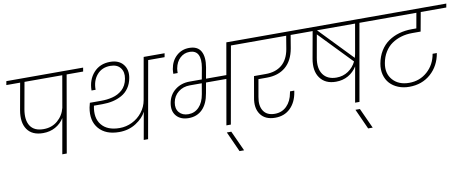

<svg xmlns="http://www.w3.org/2000/svg" viewBox="-79 -1119 4235 1738"><g transform="rotate(-10 2038.5 -249.5)"><path d="M291 -253.9Q366.7 -253.9 419.9 -299.3Q473.1 -344.7 490.2 -414.1L541 -705.1H193.8L149.9 -460Q133.3 -362.8 169.2 -308.3Q205.1 -253.9 291 -253.9ZM26.9 -705.1 33.2 -740.2H738.8L732.9 -705.1H581.1L458 0H417L474.1 -323.2Q443.4 -274.4 393.6 -246.8Q343.8 -219.2 280.8 -219.2Q180.2 -219.2 135.3 -283.7Q90.3 -348.1 109.9 -460L153.8 -705.1Z M1165.5 0 1210.4 -252Q1184.1 -196.8 1116.2 -152.8Q1048.3 -108.9 960.4 -108.9Q836.9 -108.9 774.4 -181.6Q711.9 -254.4 733.4 -374Q735.8 -385.3 743.7 -416H847.7Q875 -416 899.7 -418.7Q924.3 -421.4 951.2 -428Q978 -434.6 1000.7 -446.5Q1023.4 -458.5 1042.7 -475.6Q1062 -492.7 1075.7 -518.3Q1089.4 -543.9 1094.7 -576.2Q1105.5 -635.3 1075.9 -674.1Q1046.4 -712.9 983.4 -712.9Q905.8 -712.9 860.1 -659.4Q814.5 -606 815.4 -522.9H777.8Q778.8 -621.6 836.2 -685.3Q893.6 -749 987.8 -749Q1067.4 -749 1107.4 -699.5Q1147.5 -649.9 1133.8 -575.2Q1124.5 -522.9 1097.9 -484.9Q1071.3 -446.8 1032.2 -425.3Q993.2 -403.8 949 -393.8Q904.8 -383.8 853.5 -383.8H775.4Q752.4 -273.9 805.2 -209Q857.9 -144 970.7 -144Q1030.8 -144 1085.4 -170.4Q1140.1 -196.8 1178.5 -245.6Q1216.8 -294.4 1227.5 -356L1295.4 -740.2H1487.8L1481.4 -705.1H1330.6L1205.6 0Z M1605 -159.2Q1662.6 -159.2 1702.6 -200.4Q1742.7 -241.7 1755.4 -316.9L1772 -414.1H1662.1Q1600.6 -414.1 1556.2 -379.2Q1511.7 -344.2 1501 -286.1Q1490.7 -229 1520.5 -194.1Q1550.3 -159.2 1605 -159.2ZM1602.1 -124Q1527.8 -124 1489.3 -168.7Q1450.7 -213.4 1463.4 -286.1Q1476.6 -360.8 1532.5 -404.5Q1588.4 -448.2 1666 -448.2H1778.3L1797.4 -553.2Q1810.5 -629.4 1789.8 -671.1Q1769 -712.9 1710.9 -712.9Q1661.1 -712.9 1624.3 -678.7Q1587.4 -644.5 1576.2 -585Q1573.2 -565.4 1573.2 -543H1533.2Q1533.2 -564.5 1536.1 -585.9Q1548.8 -660.6 1597.4 -704.8Q1646 -749 1714.4 -749Q1792 -749 1821.5 -696Q1851.1 -643.1 1835 -548.8L1816.9 -448.2H2003.9L2055.2 -740.2H2247.1L2242.2 -705.1H2091.3L1966.3 0H1925.3L1998 -414.1H1811L1793.9 -318.8Q1777.8 -223.1 1728 -173.6Q1678.2 -124 1602.1 -124Z M2002 250 1918 64H1959L2043.9 250Z M2177.7 -705.1 2184.1 -740.2H2786.1L2778.8 -705.1H2640.1L2620.1 -585Q2600.1 -474.1 2533.4 -418Q2466.8 -361.8 2360.8 -361.8H2283.7L2255.9 -203.1Q2240.7 -124 2272.2 -75.4Q2303.7 -26.9 2376 -26.9Q2441.9 -26.9 2485.8 -70.8Q2529.8 -114.7 2543 -189L2545.9 -203.1H2585Q2583 -193.4 2583 -189.9Q2567.9 -97.7 2512.9 -44.4Q2458 8.8 2374 8.8Q2282.2 8.8 2239.5 -50.5Q2196.8 -109.9 2215.8 -206.1L2249 -396H2356.9Q2447.8 -396 2504.9 -443.1Q2562 -490.2 2579.1 -585L2599.1 -705.1Z M2983.4 -252.9Q3043.5 -252.9 3091.1 -284.9Q3138.7 -316.9 3163.6 -369.1L2874.5 -668.9L2837.4 -460Q2820.3 -363.8 2860.1 -308.3Q2899.9 -252.9 2983.4 -252.9ZM3184.6 -433.1 3232.4 -705.1H2882.3L3176.3 -399.9Q3184.1 -429.2 3184.6 -433.1ZM2715.3 -705.1 2721.7 -740.2H3429.7L3423.3 -705.1H3272.5L3148.4 0H3108.4L3165.5 -323.2Q3134.3 -273.4 3084.7 -245.1Q3035.2 -216.8 2971.7 -216.8Q2874.5 -216.8 2826.4 -282.7Q2778.3 -348.6 2798.3 -460L2842.3 -705.1Z M3184.1 250 3100.1 64H3141.1L3226.1 250Z M3354 -705.1 3360.8 -740.2H4077.1L4070.8 -705.1H3835.9L3804.2 -530.8H3725.1Q3671.9 -530.8 3624.8 -516.8Q3577.6 -502.9 3538.6 -476.1Q3499.5 -449.2 3472.7 -405.5Q3445.8 -361.8 3436 -306.2Q3418.9 -212.9 3472.4 -152.3Q3525.9 -91.8 3623 -91.8Q3720.2 -91.8 3789.8 -153.8Q3859.4 -215.8 3876 -314H3915Q3895.5 -198.2 3815.2 -127.2Q3734.9 -56.2 3617.2 -56.2Q3562 -56.2 3516.1 -75Q3470.2 -93.8 3440.2 -126.5Q3410.2 -159.2 3397.7 -206.5Q3385.3 -253.9 3395 -308.1Q3406.7 -373 3437.5 -422.9Q3468.3 -472.7 3512.9 -503.7Q3557.6 -534.7 3612.1 -550.3Q3666.5 -565.9 3729 -565.9H3771L3795.9 -705.1Z"/></g></svg>

Font: SVN-Poppins ExtraLight
Style: Italic
Weight: 200
Italic angle: -10°
Designer: Ninad Kale (Devanagari), Jonny Pinhorn (Latin)
Foundry: Indian Type Foundry
Version: Version 3.002 2017